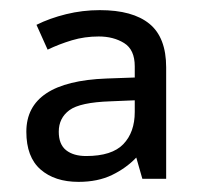

<svg xmlns="http://www.w3.org/2000/svg" viewBox="-20 -742 397 379"><path d="M177 -722Q242 -722 275 -695Q308 -668 308 -609V-389H261L249 -431Q229 -410 201 -396.5Q173 -383 135 -383Q88 -383 60 -407.5Q32 -432 32 -482Q32 -581 190 -587L246 -589V-611Q246 -644 225 -657Q204 -670 175 -670Q147 -670 122 -662.5Q97 -655 74 -644L52 -693Q78 -706 110.5 -714Q143 -722 177 -722ZM198 -542Q138 -540 117 -524.5Q96 -509 96 -482Q96 -457 110.5 -445.5Q125 -434 150 -434Q201 -434 223.5 -457.5Q246 -481 246 -521V-544Z"/></svg>

Font: Noto Sans Old Italic
Style: Regular
Weight: 400
Designer: Monotype Design Team
Foundry: Monotype Imaging Inc.
Version: Version 2.003; ttfautohint (v1.8.4.7-5d5b)